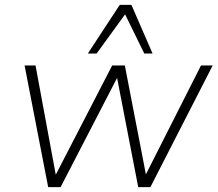

<svg xmlns="http://www.w3.org/2000/svg" viewBox="-20 -769 897 789"><path d="M178 0 81 -500H126L216 -14H190L441 -500H493L587 -14H560L806 -500H854L598 0H548L453 -491H483L229 0ZM341 -549 472 -749H520L607 -549H573L494 -710L377 -549Z"/></svg>

Font: Mulish ExtraLight
Style: Italic
Weight: 200
Italic angle: -9°
Designer: Vernon Adams
Foundry: Vernon Adams
Version: Version 3.603